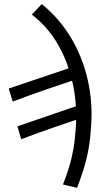

<svg xmlns="http://www.w3.org/2000/svg" viewBox="-20 -714 515 927"><path d="M352.1 192.9 284.1 176.7Q301.2 133.6 313.5 93.4Q325.9 53.1 334.1 7.1Q342.2 -38.9 346 -97.9Q353.6 -205.2 332 -307.6Q310.4 -410 261.1 -496.9Q211.7 -583.9 133.8 -643.5L181.6 -694.3Q266.1 -626.2 322.1 -532.8Q378 -439.5 403.1 -330.5Q428.2 -221.6 420 -107.3Q416.2 -39.6 406.2 12.5Q396.2 64.7 382.1 108Q368.1 151.3 352.1 192.9ZM82.5 -41.7 64 -104.1 401.2 -219.7 388.1 -149.5Q310.5 -123.1 238.2 -98.3Q165.8 -73.5 82.5 -41.7ZM41.2 -223.4 22.2 -286.5 360.1 -400.7 346.2 -330.5Q269.3 -304.8 196.8 -279.9Q124.3 -255.1 41.2 -223.4Z"/></svg>

Font: Source Sans 3
Style: Italic
Weight: 200
Italic angle: -11°
Designer: Paul D. Hunt
Foundry: Adobe
Version: Version 3.046;hotconv 1.0.118;makeotfexe 2.5.65603